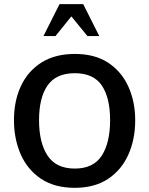

<svg xmlns="http://www.w3.org/2000/svg" viewBox="-20 -902 727 934"><path d="M515.6 -317.4Q515.6 -208 475.1 -145Q434.6 -82 343.8 -82Q252.9 -82 211.4 -145Q169.9 -208 169.9 -317.4Q169.9 -426.8 211.4 -486.3Q252.9 -545.9 343.8 -545.9Q434.6 -545.9 475.1 -486.3Q515.6 -426.8 515.6 -317.4ZM637.7 -317.4Q637.7 -406.2 605 -479.5Q572.3 -552.7 507.3 -596.2Q442.4 -639.6 343.8 -639.6Q248 -639.6 182.1 -598.1Q116.2 -556.6 82 -483.9Q47.9 -411.1 47.9 -317.4Q47.9 -227.5 80.1 -152.8Q112.3 -78.1 178.2 -33.2Q244.1 11.7 343.8 11.7Q439.5 11.7 504.9 -31.2Q570.3 -74.2 604 -148.9Q637.7 -223.6 637.7 -317.4ZM405.3 -726.6 327.1 -822.3 250 -726.6H191.4L269.5 -881.8H384.8L462.9 -726.6Z"/></svg>

Font: Namkio Khamti
Style: Bold
Weight: 700
Designer: Debbi Hosken
Foundry: SIL International
Version: Version 3.917